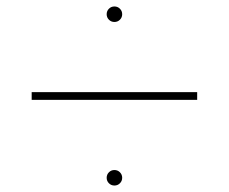

<svg xmlns="http://www.w3.org/2000/svg" viewBox="-20 -712 708 594"><path d="M317 -685Q324 -692 334 -692Q344 -692 351 -685Q358 -678 358 -668Q358 -658 351 -651Q344 -644 334 -644Q324 -644 317 -651Q310 -658 310 -668Q310 -678 317 -685ZM78 -427H590V-403H78ZM317 -179Q324 -186 334 -186Q344 -186 351 -179Q358 -172 358 -162Q358 -152 351 -145Q344 -138 334 -138Q324 -138 317 -145Q310 -152 310 -162Q310 -172 317 -179Z"/></svg>

Font: Spartan MB
Style: Regular
Weight: 250
Designer: Matt Bailey
Foundry: Matt Bailey
Version: Version 1.000